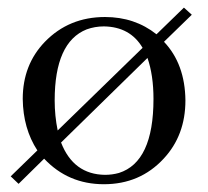

<svg xmlns="http://www.w3.org/2000/svg" viewBox="-20 -469 541 499"><path d="M28.3 8.8 94.7 -56.6Q157.2 9.8 250 9.8Q343.8 9.8 405.3 -56.6Q461.9 -117.2 461.9 -208Q460.9 -302.7 406.2 -360.4L478.5 -430.7L458 -449.2L386.7 -379.9Q330.1 -424.8 252.9 -424.8Q159.2 -424.8 96.7 -360.4Q39.1 -300.8 39.1 -211.9Q40 -134.8 77.1 -78.1L7.8 -10.7ZM122.1 -208Q122.1 -359.4 205.1 -392.6Q226.6 -400.4 250 -400.4Q318.4 -399.4 350.6 -344.7L129.9 -129.9Q122.1 -168 122.1 -208ZM252.9 -14.6Q170.9 -15.6 138.7 -98.6L363.3 -318.4Q378.9 -273.4 378.9 -211.9Q378.9 -47.9 289.1 -19.5Q271.5 -14.6 252.9 -14.6Z"/></svg>

Font: Abhaya Libre
Style: Regular
Weight: 400
Designer: Pushpananda Ekanayake, Sol Matas, Pathum Egodawatta
Foundry: Mooniak
Version: Version 1.050 ; ttfautohint (v1.6)